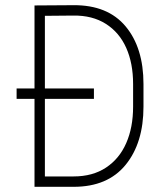

<svg xmlns="http://www.w3.org/2000/svg" viewBox="-20 -720 640 740"><path d="M153 -40H264Q337 -40 388.5 -74Q440 -108 466.5 -168.5Q493 -229 493 -309V-396Q493 -476 466.5 -535.5Q440 -595 388 -628Q336 -661 263 -660L153 -659ZM533 -396V-309Q533 -169 464 -84.5Q395 0 264 0H113V-699L263 -700Q395 -701 464 -618.5Q533 -536 533 -396ZM342 -379V-339H44V-379Z"/></svg>

Font: Fliege Mono Thin
Style: Regular
Weight: 100
Version: Version 0.020;Glyphs 3.3 (3306)